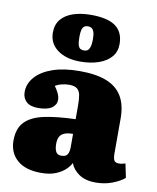

<svg xmlns="http://www.w3.org/2000/svg" viewBox="-91 -894 801 978"><g transform="rotate(10 309.5 -404.5)"><path d="M188 14Q108 14 65 -23.5Q22 -61 22 -124Q22 -187 55 -221Q88 -255 153 -269Q218 -283 315 -286V-356Q315 -389 311 -410.5Q307 -432 293.5 -442.5Q280 -453 253 -453Q234 -453 215 -448.5Q196 -444 181 -435Q192 -419 198.5 -406.5Q205 -394 207.5 -384.5Q210 -375 210 -367Q210 -342 187 -325.5Q164 -309 116 -309Q75 -309 55 -328Q35 -347 35 -378Q35 -421 66 -456Q97 -491 154.5 -511Q212 -531 294 -531Q379 -531 433 -509.5Q487 -488 513.5 -443.5Q540 -399 540 -329V-147Q540 -124 546 -113Q552 -102 571 -102Q580 -102 588.5 -104Q597 -106 604 -108L619 -36Q597 -17 557.5 -1.5Q518 14 471 14Q416 14 383 -9.5Q350 -33 340 -64Q332 -47 313 -29Q294 -11 263.5 1.5Q233 14 188 14ZM275 -90Q289 -90 297.5 -95Q306 -100 310.5 -111.5Q315 -123 315 -139V-210Q289 -210 272 -203.5Q255 -197 247 -183Q239 -169 239 -145Q239 -121 246.5 -105.5Q254 -90 275 -90ZM286 -579Q213 -579 168.5 -612Q124 -645 124 -701Q124 -743 147 -770Q170 -797 210 -810Q250 -823 301 -823Q387 -823 428 -793Q469 -763 469 -701Q469 -662 446 -635Q423 -608 381.5 -593.5Q340 -579 286 -579ZM296 -638Q307 -638 314.5 -643.5Q322 -649 326.5 -663.5Q331 -678 331 -702Q331 -728 326 -741Q321 -754 313 -758.5Q305 -763 295 -763Q284 -763 276 -757.5Q268 -752 264.5 -738.5Q261 -725 261 -702Q261 -675 265 -661Q269 -647 277 -642.5Q285 -638 296 -638Z"/></g></svg>

Font: Literata 18pt Black
Style: Regular
Weight: 900
Designer: Latin by Veronika Burian and Jose Scaglione. Greek by Irene Vlachou. Cyrillic by Vera Evstafieva.
Foundry: TypeTogether
Version: Version 3.103;gftools[0.9.29]